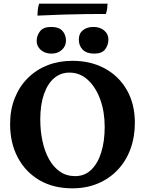

<svg xmlns="http://www.w3.org/2000/svg" viewBox="-20 -1016 789 1045"><path d="M374 9Q269.6 9 193.8 -35.8Q118 -80.6 76.5 -159.3Q35 -238 35 -340.6Q35 -419 60.5 -482.5Q86 -546 131.6 -591.4Q177.2 -636.8 239 -660.9Q300.8 -685 374 -685Q474.4 -685 551.2 -643Q628 -601 671 -525.1Q714 -449.2 714 -348.4Q714 -270.2 690 -204.9Q666 -139.6 620.9 -91.8Q575.8 -44 513.2 -17.5Q450.6 9 374 9ZM389.2 -57.4Q440.4 -57.4 476.1 -91.5Q511.8 -125.6 530.8 -186Q549.8 -246.4 549.8 -325.4Q549.8 -407.6 525.7 -474.3Q501.6 -541 458.5 -580.9Q415.4 -620.8 357.8 -620.8Q309.6 -620.8 274.2 -590.3Q238.8 -559.8 219 -502.7Q199.2 -445.6 199.2 -365.8Q199.2 -304.6 211 -248.9Q222.8 -193.2 246.5 -150.2Q270.2 -107.2 305.7 -82.3Q341.2 -57.4 389.2 -57.4ZM493.2 -724.2Q451.6 -724.2 430.3 -745.6Q409 -767 409 -801Q409 -833.4 431.1 -851.4Q453.2 -869.4 489 -869.4Q524.2 -869.4 547.1 -850Q570 -830.6 570 -801Q570 -771.6 552.6 -747.9Q535.2 -724.2 493.2 -724.2ZM260.6 -724.2Q224.8 -724.2 202.2 -744.1Q179.6 -764 179.6 -792.6Q179.6 -822.4 198 -845.9Q216.4 -869.4 258 -869.4Q300.6 -869.4 319.8 -848Q339 -826.6 339 -794.6Q339 -765 316.7 -744.6Q294.4 -724.2 260.6 -724.2ZM565.4 -996.2Q565.4 -985.8 563.4 -970.2Q561.4 -954.6 556.4 -940Q508.6 -940 449.1 -939.4Q389.6 -938.8 322.6 -936.6Q255.6 -934.4 184 -931Q184 -945.4 186 -964.2Q188 -983 193 -996.2Z"/></svg>

Font: Vollkorn
Style: Regular
Weight: 400
Designer: Friedrich Althausen
Foundry: Friedrich Althausen
Version: Version 4.104